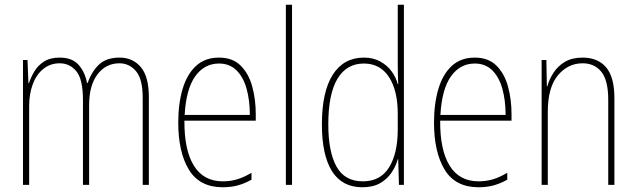

<svg xmlns="http://www.w3.org/2000/svg" viewBox="-20 -780 2686 810"><path d="M485 -537Q540 -537 574 -497Q608 -457 608 -370V0H582V-368Q582 -447 553.5 -480Q525 -513 484 -513Q427 -513 391.5 -466.5Q356 -420 356 -336V0H330V-357Q330 -446 302 -479.5Q274 -513 232 -513Q192 -513 162.5 -489Q133 -465 118 -424Q103 -383 103 -333V0H77V-527H96L100 -429H102Q110 -453 124.5 -478Q139 -503 165 -520Q191 -537 232 -537Q285 -537 312 -506Q339 -475 347 -430H350Q366 -477 397 -507Q428 -537 485 -537Z M904 -537Q961 -537 995 -503.5Q1029 -470 1044 -415.5Q1059 -361 1059 -298V-271H758Q757 -147 798 -81Q839 -15 920 -15Q952 -15 980.5 -23.5Q1009 -32 1041 -51V-22Q1015 -7 985.5 1.5Q956 10 920 10Q822 10 777 -64Q732 -138 732 -263Q732 -343 750.5 -405Q769 -467 807 -502Q845 -537 904 -537ZM904 -512Q842 -512 803.5 -458Q765 -404 759 -295H1034Q1034 -356 1020.5 -405Q1007 -454 978 -483Q949 -512 904 -512Z M1212 0H1186V-760H1212Z M1509 10Q1423 10 1380.5 -58Q1338 -126 1338 -255Q1338 -393 1384 -465Q1430 -537 1515 -537Q1555 -537 1584.5 -520.5Q1614 -504 1632.5 -478.5Q1651 -453 1658 -425H1660Q1659 -448 1658.5 -469Q1658 -490 1658 -511V-760H1684V0H1663L1660 -108H1658Q1650 -79 1632 -52Q1614 -25 1584 -7.5Q1554 10 1509 10ZM1511 -15Q1585 -15 1621.5 -74Q1658 -133 1658 -234V-300Q1658 -398 1621 -455Q1584 -512 1515 -512Q1442 -512 1403.5 -447.5Q1365 -383 1365 -255Q1365 -140 1399.5 -77.5Q1434 -15 1511 -15Z M1983 -537Q2040 -537 2074 -503.5Q2108 -470 2123 -415.5Q2138 -361 2138 -298V-271H1837Q1836 -147 1877 -81Q1918 -15 1999 -15Q2031 -15 2059.5 -23.5Q2088 -32 2120 -51V-22Q2094 -7 2064.5 1.5Q2035 10 1999 10Q1901 10 1856 -64Q1811 -138 1811 -263Q1811 -343 1829.5 -405Q1848 -467 1886 -502Q1924 -537 1983 -537ZM1983 -512Q1921 -512 1882.5 -458Q1844 -404 1838 -295H2113Q2113 -356 2099.5 -405Q2086 -454 2057 -483Q2028 -512 1983 -512Z M2438 -537Q2502 -537 2537 -496Q2572 -455 2572 -366V0H2546V-359Q2546 -441 2517 -477Q2488 -513 2438 -513Q2376 -513 2333.5 -462Q2291 -411 2291 -308V0H2265V-527H2285L2287 -416H2289Q2297 -445 2315 -473Q2333 -501 2363 -519Q2393 -537 2438 -537Z"/></svg>

Font: Noto Sans Devanagari UI Condensed Thin
Style: Regular
Weight: 100
Width: 3
Designer: Jelle Bosma - Monotype Design Team
Foundry: Monotype Imaging Inc.
Version: Version 2.004; ttfautohint (v1.8.4.7-5d5b)